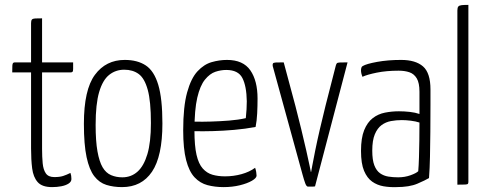

<svg xmlns="http://www.w3.org/2000/svg" viewBox="-20 -755 1997 785"><path d="M193 10Q152 10 134 -10.5Q116 -31 111.5 -66.5Q107 -102 107 -148V-459H30Q30 -478 30.5 -486.5Q31 -495 33.5 -497.5Q36 -500 41 -500H107V-660Q107 -671 110.5 -675Q114 -679 123.5 -679.5Q133 -680 152 -680V-500H279Q279 -482 279 -473Q279 -464 276.5 -461.5Q274 -459 269 -459H152V-146Q152 -114 154.5 -87.5Q157 -61 167.5 -46Q178 -31 202 -31Q224 -31 238 -35.5Q252 -40 268 -48Q270 -42 271 -36.5Q272 -31 272 -23Q272 -12 260.5 -4.5Q249 3 231 6.5Q213 10 193 10Z M479 10Q444 10 415 1Q386 -8 365.5 -34.5Q345 -61 334 -112.5Q323 -164 323 -249Q323 -388 368 -449Q413 -510 490 -510Q542 -510 576 -487.5Q610 -465 627 -408.5Q644 -352 644 -250Q644 -116 601.5 -53Q559 10 479 10ZM480 -30Q516 -30 542 -53Q568 -76 582.5 -124.5Q597 -173 597 -252Q597 -341 584 -388Q571 -435 547 -452.5Q523 -470 488 -470Q453 -470 426.5 -449Q400 -428 385.5 -379Q371 -330 371 -244Q371 -178 378.5 -136Q386 -94 399.5 -71Q413 -48 434 -39Q455 -30 480 -30Z M894 10Q859 10 828.5 2Q798 -6 775.5 -30Q753 -54 741 -100.5Q729 -147 729 -222Q729 -319 745 -377Q761 -435 787.5 -463.5Q814 -492 845.5 -501Q877 -510 908 -510Q974 -510 1003.5 -467.5Q1033 -425 1033 -352Q1033 -322 1031.5 -291.5Q1030 -261 1025 -236Q983 -228 937 -224Q891 -220 850.5 -219Q810 -218 784.5 -218.5Q759 -219 759 -219V-258Q759 -258 783 -257.5Q807 -257 842.5 -258Q878 -259 916.5 -262Q955 -265 985 -272Q987 -291 988 -308Q989 -325 989 -341Q988 -403 971 -436Q954 -469 905 -469Q883 -469 860.5 -461.5Q838 -454 818 -429.5Q798 -405 786.5 -355.5Q775 -306 775 -221Q775 -159 783.5 -122Q792 -85 809 -66Q826 -47 849 -40.5Q872 -34 900 -34Q935 -34 967.5 -43Q1000 -52 1023 -69Q1026 -61 1027.5 -52Q1029 -43 1029 -37Q1029 -27 1010 -16Q991 -5 960.5 2.5Q930 10 894 10Z M1239 8Q1233 8 1228 -5.5Q1223 -19 1217 -41L1095 -485Q1094 -492 1096 -495.5Q1098 -499 1108 -499.5Q1118 -500 1140 -500L1188 -321Q1200 -275 1211.5 -227.5Q1223 -180 1232 -140.5Q1241 -101 1246 -76.5Q1251 -52 1251 -52H1252Q1252 -52 1256.5 -76.5Q1261 -101 1269 -140.5Q1277 -180 1288 -227.5Q1299 -275 1311 -323L1353 -487Q1355 -494 1357.5 -496.5Q1360 -499 1369.5 -499.5Q1379 -500 1401 -500L1268 7Q1264 8 1253.5 8Q1243 8 1239 8Z M1600 10Q1573 11 1547.5 6.5Q1522 2 1501.5 -12.5Q1481 -27 1468.5 -56.5Q1456 -86 1456 -138Q1456 -191 1469 -223Q1482 -255 1504 -272Q1526 -289 1554 -294.5Q1582 -300 1611 -300Q1633 -300 1655.5 -297.5Q1678 -295 1695 -289Q1695 -289 1695 -306Q1695 -323 1695 -344.5Q1695 -366 1695 -380Q1695 -416 1684 -434.5Q1673 -453 1654 -459.5Q1635 -466 1610 -466Q1560 -466 1520.5 -458Q1481 -450 1462 -441Q1459 -448 1457.5 -454.5Q1456 -461 1456 -467Q1456 -473 1457.5 -478Q1459 -483 1463 -485Q1478 -494 1522 -502Q1566 -510 1620 -510Q1679 -510 1709.5 -483.5Q1740 -457 1740 -389V-327Q1740 -270 1739.5 -216Q1739 -162 1738 -114Q1737 -66 1734 -27Q1719 -18 1686.5 -4Q1654 10 1600 10ZM1608 -30Q1635 -30 1658.5 -38.5Q1682 -47 1690 -55Q1692 -78 1693 -111.5Q1694 -145 1694.5 -182.5Q1695 -220 1695 -254Q1680 -259 1659.5 -261.5Q1639 -264 1623 -264Q1600 -264 1578.5 -260Q1557 -256 1540 -243.5Q1523 -231 1512.5 -206Q1502 -181 1502 -139Q1502 -101 1510.5 -79Q1519 -57 1534 -46.5Q1549 -36 1568 -33Q1587 -30 1608 -30Z M1850 0V-712Q1850 -724 1854 -728.5Q1858 -733 1868 -734Q1878 -735 1895 -735V-12Q1895 -6 1893 -3.5Q1891 -1 1882 -0.5Q1873 0 1850 0Z"/></svg>

Font: Yanone Kaffeesatz ExtraLight Light
Style: Regular
Weight: 300
Version: Version 2.003